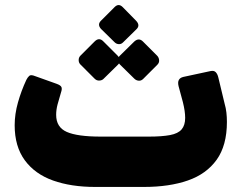

<svg xmlns="http://www.w3.org/2000/svg" viewBox="-20 -731 956 759"><path d="M356 8Q261 8 189.5 -17.5Q118 -43 78 -97.5Q38 -152 38 -236Q38 -280 51 -326Q64 -372 84 -415Q89 -425 95.5 -431Q102 -437 119 -430L203 -400Q220 -394 223 -386.5Q226 -379 221 -365Q213 -339 207.5 -318Q202 -297 202 -277Q202 -228 244 -209.5Q286 -191 378 -191H569Q620 -191 652 -197Q684 -203 698 -219.5Q712 -236 712 -265Q712 -291 703 -327L686 -390Q682 -406 687 -415Q692 -424 705 -427L812 -450Q826 -453 833 -445.5Q840 -438 843 -425L868 -321Q873 -304 875 -286Q877 -268 877 -249Q877 -156 836.5 -99.5Q796 -43 722.5 -17.5Q649 8 549 8ZM466 -563Q459 -556 449.5 -556.5Q440 -557 433 -564L379 -617Q364 -634 379 -649L433 -703Q449 -719 465 -703L518 -649Q535 -631 520 -616ZM389 -419Q383 -413 372.5 -412.5Q362 -412 354 -420L298 -476Q291 -483 291 -493.5Q291 -504 298 -511L354 -567Q372 -585 389 -567L445 -511Q453 -503 453.5 -492.5Q454 -482 446 -475ZM546 -419Q538 -411 528 -412Q518 -413 511 -420L454 -476Q447 -483 447 -494Q447 -505 454 -511L511 -567Q529 -583 545 -567L601 -511Q608 -504 609 -493.5Q610 -483 602 -475Z"/></svg>

Font: Rubik ExtraBold
Style: Regular
Weight: 800
Designer: Hubert and Fischer
Foundry: Hubert and Fischer
Version: Version 2.300;gftools[0.9.30]